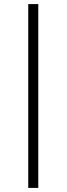

<svg xmlns="http://www.w3.org/2000/svg" viewBox="-20 -780 325 938"><path d="M118 138V-760H167V138Z"/></svg>

Font: IBM Plex Sans Arabic Light
Style: Regular
Weight: 300
Designer: Mike Abbink, Paul van der Laan, Pieter van Rosmalen, Wael Morcos, Khajak Apelian
Foundry: Bold Monday
Version: Version 1.2